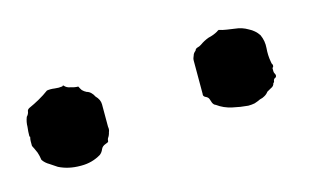

<svg xmlns="http://www.w3.org/2000/svg" viewBox="-460 -785 498 306"><g transform="rotate(-15 -211.0 -632.0)"><path d="M-87.9 -708Q-82 -706.1 -75.2 -705.1Q-68.4 -704.1 -61.5 -703.1Q-50.8 -702.1 -41 -696.3Q-31.2 -691.4 -25.4 -682.6Q-20.5 -671.9 -21.5 -660.2Q-22.5 -648.4 -20.5 -637.7Q-20.5 -634.8 -18.6 -631.8Q-18.6 -630.9 -18.6 -630.9Q-18.6 -628.9 -19.5 -627.9Q-20.5 -627.9 -20.5 -627Q-20.5 -627 -20.5 -627Q-20.5 -626 -20.5 -624Q-20.5 -623 -20.5 -622.1Q-20.5 -619.1 -18.6 -616.2Q-17.6 -613.3 -19.5 -611.3Q-22.5 -610.4 -23.4 -607.4Q-23.4 -604.5 -25.4 -603.5Q-26.4 -598.6 -31.2 -596.7Q-35.2 -594.7 -38.1 -592.8Q-41 -588.9 -44.9 -586.9Q-47.9 -585 -52.7 -584Q-56.6 -582 -62.5 -580.1Q-67.4 -579.1 -73.2 -579.1Q-85.9 -580.1 -98.6 -583Q-112.3 -585.9 -123 -593.8Q-126 -594.7 -127.9 -598.6Q-128.9 -601.6 -129.9 -604.5Q-130.9 -608.4 -135.7 -610.4Q-139.6 -612.3 -138.7 -616.2Q-138.7 -620.1 -138.7 -623Q-138.7 -626 -138.7 -628.9Q-138.7 -629.9 -138.7 -630.9Q-138.7 -631.8 -138.7 -632.8Q-138.7 -635.7 -138.7 -639.6Q-138.7 -642.6 -138.7 -646.5Q-138.7 -648.4 -138.7 -650.4Q-138.7 -653.3 -138.7 -655.3Q-138.7 -655.3 -138.7 -656.2Q-138.7 -657.2 -138.7 -657.2Q-138.7 -661.1 -138.7 -664.1Q-138.7 -668 -138.7 -670.9Q-138.7 -674.8 -136.7 -678.7Q-135.7 -682.6 -131.8 -685.5Q-130.9 -688.5 -127.9 -689.5Q-124 -690.4 -121.1 -692.4Q-114.3 -697.3 -106.4 -700.2Q-97.7 -702.1 -90.8 -706.1Q-89.8 -707 -89.8 -707Q-88.9 -707 -87.9 -708ZM-349.6 -686.5Q-345.7 -681.6 -338.9 -680.7Q-333 -678.7 -327.1 -678.7Q-325.2 -674.8 -323.2 -671.9Q-320.3 -668.9 -316.4 -667Q-312.5 -666 -309.6 -663.1Q-306.6 -660.2 -304.7 -656.2Q-297.9 -649.4 -297.9 -641.6Q-297.9 -632.8 -297.9 -624Q-297.9 -623 -297.9 -621.1Q-297.9 -620.1 -297.9 -618.2Q-297.9 -617.2 -297.9 -616.2Q-297.9 -616.2 -297.9 -615.2Q-297.9 -612.3 -297.9 -609.4Q-297.9 -607.4 -297.9 -604.5Q-296.9 -599.6 -298.8 -595.7Q-299.8 -590.8 -302.7 -586.9Q-303.7 -585 -303.7 -582Q-304.7 -580.1 -308.6 -579.1Q-314.5 -577.1 -316.4 -572.3Q-318.4 -567.4 -322.3 -564.5Q-336.9 -555.7 -354.5 -555.7Q-355.5 -555.7 -356.4 -555.7Q-376 -555.7 -391.6 -563.5Q-397.5 -567.4 -403.3 -571.3Q-410.2 -575.2 -414.1 -581.1Q-415 -587.9 -417 -593.8Q-419.9 -600.6 -422.9 -606.4Q-422.9 -610.4 -422.9 -614.3Q-422.9 -617.2 -421.9 -621.1Q-421.9 -621.1 -422.9 -622.1Q-422.9 -622.1 -422.9 -623Q-422.9 -629.9 -421.9 -637.7Q-421.9 -645.5 -418.9 -653.3Q-416 -656.2 -415 -660.2Q-415 -664.1 -411.1 -666Q-402.3 -669.9 -393.6 -674.8Q-384.8 -679.7 -377 -685.5Q-371.1 -686.5 -364.3 -685.5Q-357.4 -684.6 -351.6 -685.5Q-350.6 -686.5 -350.6 -686.5Q-349.6 -686.5 -349.6 -686.5Z"/></g></svg>

Font: YzWr
Style: Regular
Weight: 400
Version: Version 1.0